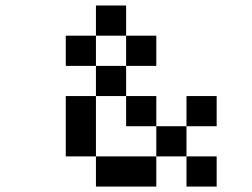

<svg xmlns="http://www.w3.org/2000/svg" viewBox="-20 -687 929 707"><path d="M222.2 -444.4H333.3V-333.3H444.4V-222.2H555.6V-111.1H666.7V0H777.8V-111.1H666.7V-222.2H555.6V-333.3H444.4V-444.4H333.3V-555.6H222.2ZM222.2 -111.1H333.3V0H555.6V-111.1H333.3V-333.3H222.2ZM333.3 -555.6H444.4V-444.4H555.6V-555.6H444.4V-666.7H333.3ZM666.7 -333.3V-222.2H777.8V-333.3Z"/></svg>

Font: linjaSipiki
Style: Regular
Weight: 500
Foundry: Made with Bits'n'Picas by Kreative Software
Version: Version 1.3